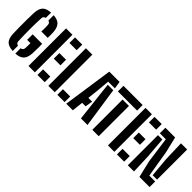

<svg xmlns="http://www.w3.org/2000/svg" viewBox="125 -1605 2515 2515"><g transform="rotate(45 1383.0 -347.5)"><path d="M194.2 7.5Q111.3 3.1 76 -35.3Q40.8 -73.6 38 -156.3Q36.1 -214.7 35.3 -282.3Q34.6 -350 35.3 -415.6Q36.1 -481.2 38 -534.2Q41.3 -620.9 76.9 -660Q112.5 -699.1 194.2 -703.5V-605.3Q158.6 -598 156.3 -562.4Q153.7 -515.7 152.5 -462.8Q151.2 -410 151.2 -354.2Q151.2 -298.5 152.5 -242.6Q153.7 -186.8 156.3 -133.7Q157.1 -116.5 166.4 -105.6Q175.7 -94.7 194.2 -90.7ZM242.3 7.5V-90.5Q280.8 -97.9 284.2 -133.7Q286.4 -156.4 286.2 -183.8Q286 -211.2 285 -229.7H224.9V-331.8H400.1Q401.5 -307.8 401.5 -275.7Q401.5 -243.6 400.9 -211.8Q400.3 -180 399.4 -157Q395.2 -74 358.4 -35.6Q321.7 2.7 242.3 7.5ZM278.6 -438.5Q280 -453.2 280.3 -476.7Q280.5 -500.3 280.1 -524Q279.6 -547.6 278.6 -562.4Q276 -596.6 242.3 -605V-703.5Q319.3 -698.7 355 -661.3Q390.7 -623.9 396.1 -543.1Q397.6 -515.5 397.8 -489.2Q398 -462.8 397 -438.5Z M479.2 0V-696H597.6V0ZM645.6 0V-103.7H779.4V0ZM645.6 -301.9V-405.6H769.4V-301.9ZM645.6 -592.4V-696H779.4V-592.4Z M847.2 0V-696H965.6V0ZM1013.6 0V-103.7H1148.1V0Z M1178.6 0 1280.2 -696H1470.9L1486.7 -592.4H1362.6L1346.6 -412.3L1329.3 -259.1H1399.2L1382.2 -155.5H1317.6L1300.2 0ZM1450.9 0 1403.7 -412.5 1387.4 -560.3H1489.4L1572.5 0Z M1661.6 0V-560.3H1780V0ZM1543.1 -592.4V-696H1898.4V-592.4Z M1951.2 0V-696H2069.6V0ZM2117.6 0V-103.7H2251.4V0ZM2117.6 -301.9V-405.6H2241.4V-301.9ZM2117.6 -592.4V-696H2251.4V-592.4Z M2534.5 0 2479.4 -232 2429.9 -593.2H2319.2V-696H2499.4L2552.2 -474.5L2613.8 -103.6H2722.6V0ZM2319.2 0V-558.9H2400.3L2423.8 -265.9L2433.5 0ZM2641.3 -138.1 2617 -406.8 2608 -696H2722.6V-138.1Z"/></g></svg>

Font: Big Shoulders Stencil Display SC Thin
Style: Regular
Weight: 100
Designer: Patric King
Foundry: XO Type Co
Version: Version 2.001